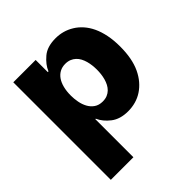

<svg xmlns="http://www.w3.org/2000/svg" viewBox="-202 -697 1044 1044"><g transform="rotate(-45 320.0 -174.5)"><path d="M226.9 -545.5V-452.1H232.2Q240.1 -471.2 253 -488.1Q266 -505 285.2 -521.3Q321.7 -552.6 386.7 -552.6Q415.5 -552.6 441.9 -545.3Q468.4 -538 493.3 -522.7Q517.8 -507.8 538.2 -484.7Q558.6 -461.6 573.2 -430.6Q587.7 -399.5 595.7 -359.9Q603.7 -320.3 603.7 -272.4Q603.7 -179 574.6 -117.2Q560 -86.3 540 -62.9Q519.9 -39.4 495.7 -23.6Q471.6 -7.8 443.7 0Q415.8 7.8 385.7 7.8Q324.6 7.8 286.6 -21.7Q248.9 -50.8 232.2 -88.4H228.7V204.5H55V-545.5ZM225.1 -272.7Q225.1 -248.6 229.9 -222.8Q234.7 -197.1 246.1 -176Q257.5 -154.8 277 -141.2Q296.5 -127.5 325.6 -127.5Q345.5 -127.5 360.4 -133.7Q375.4 -139.9 386.5 -150.7Q397.7 -161.6 405.2 -176Q412.6 -190.3 417.1 -206.5Q421.5 -222.7 423.5 -239.7Q425.4 -256.7 425.4 -272.7Q425.4 -289.1 423.5 -305.9Q421.5 -322.8 417.1 -339Q412.6 -355.1 405.2 -369.3Q397.7 -383.5 386.5 -394Q375.4 -404.5 360.3 -410.7Q345.2 -416.9 325.6 -416.9Q301.8 -416.9 283.2 -407Q264.6 -397 251.6 -378.4Q238.6 -359.7 231.9 -333.1Q225.1 -306.5 225.1 -272.7Z"/></g></svg>

Font: Inter P Extra Bold
Style: Regular
Weight: 800
Designer: Rasmus Andersson
Foundry: rsms
Version: Version 3.018;git-588b23468